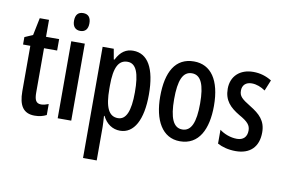

<svg xmlns="http://www.w3.org/2000/svg" viewBox="-95 -916 1968 1326"><g transform="rotate(10 888.5 -253.0)"><path d="M209 -74C172 -74 162 -100 162 -150V-460H254V-540H162V-659H97L72 -537L15 -512V-460H66V-142C66 -40 100 10 178 10C211 10 238 3 261 -9V-86C243 -79 226 -74 209 -74Z M387 -746C351 -746 333 -724 333 -683C333 -643 353 -621 387 -621C422 -621 441 -643 441 -683C441 -723 424 -746 387 -746ZM434 -540H339V0H434Z M772 -550C724 -550 685 -527 655 -467H650L637 -540H559V240H655V6C655 -14 653 -40 651 -72H655C681 -19 725 10 777 10C875 10 931 -93 931 -270C931 -454 875 -550 772 -550ZM747 -468C808 -468 833 -402 833 -269C833 -136 805 -73 748 -73C684 -73 655 -132 655 -264V-286C655 -412 684 -468 747 -468Z M1387 -271C1387 -453 1317 -550 1199 -550C1069 -550 1010 -444 1010 -271C1010 -107 1072 10 1197 10C1330 10 1387 -108 1387 -271ZM1108 -270C1108 -402 1135 -467 1199 -467C1262 -467 1290 -402 1290 -271C1290 -138 1262 -73 1199 -73C1136 -73 1108 -140 1108 -270Z M1747 -149C1747 -231 1702 -272 1635 -313C1571 -352 1552 -369 1552 -408C1552 -446 1576 -470 1618 -470C1651 -470 1684 -457 1713 -437L1744 -513C1705 -537 1663 -550 1615 -550C1521 -550 1460 -493 1460 -405C1460 -323 1503 -280 1570 -240C1633 -205 1652 -182 1652 -145C1652 -100 1626 -75 1582 -75C1537 -75 1491 -93 1460 -117V-20C1493 -2 1537 10 1588 10C1688 10 1747 -46 1747 -149Z"/></g></svg>

Font: Noto Sans Arabic UI XCn Md
Style: Regular
Weight: 500
Width: 2
Designer: Monotype Design Team, Nadine Chahine and Nizar Qandah
Foundry: Monotype Imaging Inc.
Version: Version 2.010